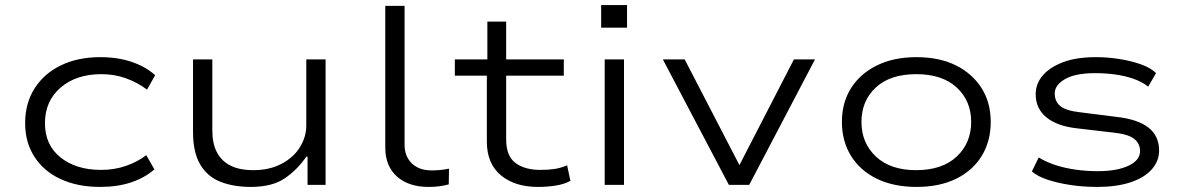

<svg xmlns="http://www.w3.org/2000/svg" viewBox="-20 -728 4662 756"><path d="M374 8Q286 8 219.5 -22.5Q153 -53 116 -110Q79 -167 79 -243Q79 -322 116.5 -380.5Q154 -439 220.5 -471Q287 -503 375 -503Q443 -503 498 -484.5Q553 -466 591 -432L559 -375Q522 -403 476.5 -419.5Q431 -436 379 -436Q280 -436 218.5 -383Q157 -330 157 -243Q157 -157 218.5 -108Q280 -59 378 -59Q431 -59 476.5 -75Q522 -91 556 -117L588 -61Q550 -28 496.5 -10Q443 8 374 8Z M967 8Q900 8 848.5 -12Q797 -32 768.5 -80Q740 -128 740 -209V-494H816V-214Q816 -163 834 -128.5Q852 -94 887.5 -76Q923 -58 978 -58Q1041 -58 1088.5 -83Q1136 -108 1161 -148.5Q1186 -189 1186 -234V-494H1262V0H1191V-111H1186Q1151 -60 1101.5 -26Q1052 8 967 8Z M1667 8Q1589 8 1543 -33Q1497 -74 1497 -147V-705H1573V-157Q1573 -127 1586 -104.5Q1599 -82 1622.5 -69.5Q1646 -57 1679 -57Q1694 -57 1712 -58.5Q1730 -60 1748 -64L1747 -2Q1729 3 1709.5 5.5Q1690 8 1667 8Z M2098 8Q2007 8 1952 -38Q1897 -84 1897 -170V-430H1771V-494H1899V-643H1973V-494H2200V-430H1973V-179Q1973 -114 2009.5 -86.5Q2046 -59 2108 -59Q2137 -59 2162 -62.5Q2187 -66 2213 -77L2226 -16Q2203 -3 2169.5 2.5Q2136 8 2098 8Z M2347 -619V-708H2449V-619ZM2361 0V-494H2437V0Z M2850 0 2590 -494H2676L2893 -75H2890L3106 -494H3189L2930 0Z M3589 8Q3499 8 3433 -24Q3367 -56 3331 -114Q3295 -172 3295 -248Q3295 -324 3331 -381Q3367 -438 3433 -470.5Q3499 -503 3588 -503Q3679 -503 3744 -470.5Q3809 -438 3845 -381Q3881 -324 3881 -248Q3881 -172 3845.5 -114Q3810 -56 3744.5 -24Q3679 8 3589 8ZM3587 -58Q3690 -58 3747 -111.5Q3804 -165 3804 -248Q3804 -331 3747 -383.5Q3690 -436 3588 -436Q3485 -436 3428.5 -383.5Q3372 -331 3372 -248Q3372 -165 3429 -111.5Q3486 -58 3587 -58Z M4301 8Q4245 8 4195.5 0.5Q4146 -7 4106 -20Q4066 -33 4043 -53L4070 -108Q4099 -90 4136 -78Q4173 -66 4215.5 -60Q4258 -54 4302 -54Q4378 -54 4423.5 -75.5Q4469 -97 4469 -133Q4469 -163 4445.5 -181.5Q4422 -200 4363 -206L4218 -223Q4141 -232 4099.5 -266.5Q4058 -301 4058 -357Q4058 -398 4085.5 -430.5Q4113 -463 4165.5 -483Q4218 -503 4295 -503Q4342 -503 4388.5 -495.5Q4435 -488 4473 -474.5Q4511 -461 4532 -440L4501 -387Q4475 -407 4441 -418.5Q4407 -430 4369 -435Q4331 -440 4293 -440Q4214 -440 4173.5 -416.5Q4133 -393 4133 -360Q4133 -328 4155.5 -310Q4178 -292 4232 -286L4374 -268Q4459 -259 4501.5 -226Q4544 -193 4544 -135Q4544 -93 4514 -60Q4484 -27 4429.5 -9.5Q4375 8 4301 8Z"/></svg>

Font: Nunito Sans 7pt Expanded Light
Style: Regular
Weight: 300
Width: 7
Designer: Vernon Adams
Foundry: Vernon Adams
Version: Version 3.101;gftools[0.9.27]